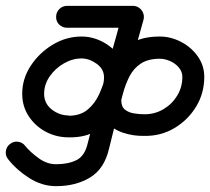

<svg xmlns="http://www.w3.org/2000/svg" viewBox="-57 -599 719 657"><path d="M173 -504Q157 -504 146 -514.5Q135 -525 135 -541Q135 -557 146 -568Q157 -579 173 -579Q229 -579 285 -579Q341 -579 398 -579Q398 -579 398 -579Q398 -579 398 -579Q413 -579 424 -568Q435 -557 435 -541Q435 -525 424 -514.5Q413 -504 398 -504Q341 -504 285 -504Q229 -504 173 -504Q173 -504 173 -504Q173 -504 173 -504ZM408 -577Q423 -573 430.5 -559.5Q438 -546 434 -531Q424 -496 414.5 -461.5Q405 -427 396 -392Q396 -392 396 -392Q396 -392 396 -392Q383 -347 369 -300.5Q355 -254 332.5 -215Q310 -176 273 -152Q236 -128 178 -129Q178 -129 178 -129Q178 -129 178 -129Q178 -129 178 -129Q178 -129 178 -129Q136 -129 100 -148Q64 -167 41.5 -201Q19 -235 19 -278Q19 -330 48.5 -374.5Q78 -419 124 -446.5Q170 -474 222 -474Q260 -474 295 -455.5Q330 -437 352 -405.5Q374 -374 374 -334Q374 -314 366 -294.5Q358 -275 358 -256Q358 -234 370.5 -224Q383 -214 401.5 -211Q420 -208 437 -208Q437 -208 438 -208Q438 -208 438 -208Q473 -208 502.5 -225.5Q532 -243 549.5 -272Q567 -301 567 -336Q567 -354 554.5 -368.5Q542 -383 524 -390.5Q506 -398 490 -398Q450 -398 425 -381.5Q400 -365 386 -337.5Q372 -310 363.5 -278Q355 -246 347 -215Q339 -184 331.5 -152.5Q324 -121 316 -90Q316 -90 316 -90Q316 -90 316 -90Q300 -21 251 8.5Q202 38 135 38Q87 38 43.5 10.5Q0 -17 -29 -54Q-29 -54 -29 -54Q-29 -54 -29 -54Q-39 -66 -37 -81.5Q-35 -97 -23 -106Q-11 -116 4.5 -114Q20 -112 29 -100Q47 -78 75.5 -57.5Q104 -37 135 -37Q176 -37 204.5 -51Q233 -65 243 -108Q243 -108 243 -108Q243 -108 243 -108Q251 -139 259 -170.5Q267 -202 274 -233Q285 -278 299.5 -321Q314 -364 337 -398.5Q360 -433 396.5 -453.5Q433 -474 490 -474Q527 -474 562 -456Q597 -438 619.5 -406.5Q642 -375 642 -336Q642 -280 614 -234Q586 -188 539.5 -160.5Q493 -133 437 -134Q437 -134 438 -134Q438 -134 438 -134Q399 -133 363.5 -145Q328 -157 305.5 -184Q283 -211 283 -256Q283 -276 291 -295.5Q299 -315 299 -334Q299 -363 273.5 -381Q248 -399 222 -399Q191 -399 161.5 -382Q132 -365 113 -337.5Q94 -310 94 -278Q94 -245 120 -224.5Q146 -204 178 -204Q178 -204 178 -203.5Q178 -203 178 -203Q178 -203 178 -203Q178 -203 178 -203Q218 -203 243 -224Q268 -245 282.5 -277Q297 -309 306 -345Q315 -381 324 -412Q324 -412 324 -412Q323 -412 323 -412Q333 -447 342.5 -481.5Q352 -516 361 -551Q366 -566 379.5 -573.5Q393 -581 408 -577Z"/></svg>

Font: FRB American Cursive Guidelines Extrabold
Style: Bold Italic
Weight: 800
Italic angle: -25°
Version: Version 2.0;Modular Font Editor K font №1